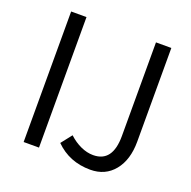

<svg xmlns="http://www.w3.org/2000/svg" viewBox="-124 -802 935 940"><g transform="rotate(20 343.5 -332.0)"><path d="M90 0V-680H170V0ZM442 16Q333 16 260 -57L304 -113Q333 -86 366 -71Q399 -56 431 -56Q532 -56 532 -192V-680H612V-192Q612 -97 566 -40.5Q520 16 442 16Z"/></g></svg>

Font: Imprima
Style: Regular
Weight: 400
Designer: Eduardo Tunni
Foundry: Eduardo Tunni
Version: Version 1.002; ttfautohint (v1.8.4.7-5d5b);gftools[0.9.23]